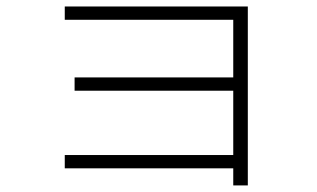

<svg xmlns="http://www.w3.org/2000/svg" viewBox="-20 -560 978 592"><path d="M699.2 -41H179.7V-82H699.2V-280.3H210V-321.3H699.2V-499H179.7V-540H744.1V11.7H699.2Z"/></svg>

Font: Pretendard JP ExtraLight
Style: Regular
Weight: 200
Designer: Base glyphs from Inter by Rasmus Andersson; Hangeul glyphs from Noto Sans CJK(Source Han Sans) by Jang Soo-young and Kan
Foundry: Kil Hyung-jin
Version: Version 1.309